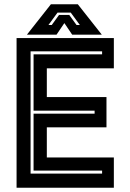

<svg xmlns="http://www.w3.org/2000/svg" viewBox="-20 -878 610 898"><path d="M57.5 0V-700H512.5V-558.5H199V-424H478V-282.5H199V-141.5H512.5V0ZM123 -66H457.5V-80H137V-346.5H422.5V-360.5H137V-624H457.5V-638H123ZM218 -858H344L456 -716H317.5L281 -770L244.5 -716H106ZM249 -819 206.5 -761H222L256 -808H304L338 -761H353.5L311 -819Z"/></svg>

Font: Tourney
Style: Bold
Weight: 700
Designer: Tyler Finck
Foundry: Etcetera Type Co
Version: Version 1.015